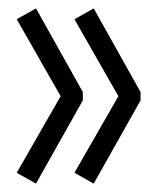

<svg xmlns="http://www.w3.org/2000/svg" viewBox="-20 -491 364 459"><path d="M178 -251 66 -52 20 -78 125 -261 20 -445 66 -471 178 -271ZM316 -251 204 -52 158 -78 263 -261 158 -445 204 -471 316 -271Z"/></svg>

Font: Margherita Variable
Style: Regular
Weight: 400
Designer: James Puckett
Foundry: Dunwich Type Founders
Version: Version 1.008